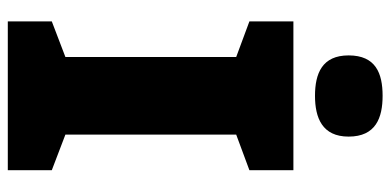

<svg xmlns="http://www.w3.org/2000/svg" viewBox="-268 -708 977 480"><g transform="rotate(90 220.0 -468.5)"><path d="M220 -937C164 -937 119 -920 119 -852C119 -786 164 -768 220 -768C275 -768 322 -786 322 -852C322 -920 275 -937 220 -937ZM406 0V-110L317 -144V-571L406 -604V-714H34V-604L123 -571V-144L34 -110V0Z"/></g></svg>

Font: Noto Sans Sinhala Black
Style: Regular
Weight: 900
Designer: Jelle Bosma - Monotype Design Team
Foundry: Monotype Imaging Inc.
Version: Version 2.006